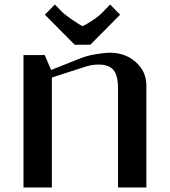

<svg xmlns="http://www.w3.org/2000/svg" viewBox="-20 -826 748 846"><path d="M377.9 -628.9H309.1L177.7 -761.2L221.7 -806.2L252 -774.9Q264.6 -762.2 297.6 -739.5Q330.6 -716.8 343.8 -710.4Q359.9 -717.8 388.7 -736.8Q417.5 -755.9 435.1 -774.9L465.3 -806.2L509.3 -761.2ZM83.5 0V-583.5H177.2L205.1 -517.6L336.4 -569.8Q366.2 -581.5 404.8 -587.6Q443.4 -593.8 463.4 -593.8Q532.2 -593.8 578.6 -552.2Q625 -510.7 625 -448.7V0H500V-436.5Q500 -493.7 480 -517.6Q460 -541.5 414.6 -541.5Q385.3 -541.5 356.4 -532.2L208.5 -484.4V0Z"/></svg>

Font: Resagnicto
Style: Bold
Weight: 700
Version: Version 0.9991